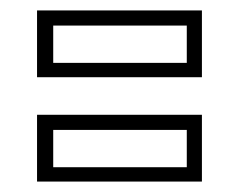

<svg xmlns="http://www.w3.org/2000/svg" viewBox="-20 -486 458 368"><path d="M51 -138V-266H367V-138ZM82 -165.5H338V-237H82ZM51 -338V-466H367V-338ZM82 -365.5H338V-437H82Z"/></svg>

Font: Tourney Thin Light
Style: Regular
Weight: 300
Version: Version 1.015